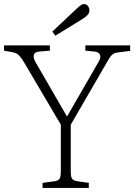

<svg xmlns="http://www.w3.org/2000/svg" viewBox="-21 -927 662 947"><path d="M189 0V-25L248 -33Q267 -36 273 -46Q279 -56 279 -84V-312L98 -619Q85 -641 73 -653.5Q61 -666 39 -670L-1 -677V-703H225V-677L175 -673Q150 -671 146 -656.5Q142 -642 154 -621L309 -353H310L464 -620Q478 -642 472.5 -656.5Q467 -671 442 -673L400 -677V-703H621V-676L558 -668Q541 -666 530 -655Q519 -644 503 -614L328 -312V-80Q328 -55 334.5 -45.5Q341 -36 361 -33L417 -25V0ZM252 -751 237 -771 359 -886Q372 -898 379 -902.5Q386 -907 394 -907Q405 -907 412.5 -897.5Q420 -888 420 -876Q420 -864 412 -854.5Q404 -845 387 -834Z"/></svg>

Font: Literata 18pt ExtraLight
Style: Regular
Weight: 250
Designer: Latin by Veronika Burian and Jose Scaglione. Greek by Irene Vlachou. Cyrillic by Vera Evstafieva.
Foundry: TypeTogether
Version: Version 3.103;gftools[0.9.29]